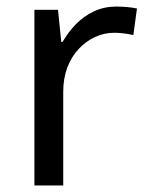

<svg xmlns="http://www.w3.org/2000/svg" viewBox="-20 -566 453 586"><path d="M335 -546Q350 -546 367.5 -544.5Q385 -543 398 -540L387 -459Q374 -462 358.5 -464Q343 -466 329 -466Q298 -466 270 -453Q242 -440 220 -416.5Q198 -393 185.5 -360Q173 -327 173 -286V0H85V-536H157L167 -438H171Q188 -468 212 -492.5Q236 -517 267 -531.5Q298 -546 335 -546Z"/></svg>

Font: utamil05
Style: Book
Weight: 400
Designer: Jelle Bosma - Monotype Design Team
Foundry: Monotype Imaging Inc.
Version: Version 2.003